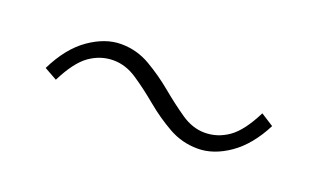

<svg xmlns="http://www.w3.org/2000/svg" viewBox="-33 -541 586 354"><g transform="rotate(20 260.5 -363.5)"><path d="M360 -297Q329 -297 302.5 -312Q276 -327 252 -347Q228 -367 205.5 -382Q183 -397 159 -397Q134 -397 112.5 -382Q91 -367 71 -327L46 -341Q68 -386 99.5 -408Q131 -430 162 -430Q193 -430 219.5 -414.5Q246 -399 269.5 -379.5Q293 -360 315.5 -344.5Q338 -329 362 -329Q387 -329 408.5 -344Q430 -359 450 -399L475 -383Q453 -340 422 -318.5Q391 -297 360 -297Z"/></g></svg>

Font: Noto Sans HK Thin
Style: Regular
Weight: 100
Designer: Ryoko NISHIZUKA 西塚涼子 (kana, bopomofo & ideographs); Paul D. Hunt (Latin, Greek & Cyrillic); Sandoll Communications 산돌커뮤니
Foundry: Adobe
Version: Version 2.004-H2;hotconv 1.0.118;makeotfexe 2.5.65603